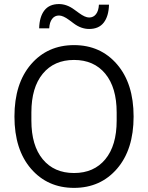

<svg xmlns="http://www.w3.org/2000/svg" viewBox="-20 -911 726 941"><path d="M553.7 -84.2Q472.7 9.8 342.8 9.8Q212.9 9.8 131.8 -84.2Q50.8 -178.2 50.8 -339.8Q50.8 -501.5 131.8 -595.7Q212.9 -689.9 342.8 -689.9Q472.7 -689.9 553.7 -595.7Q634.8 -501.5 634.8 -339.8Q634.8 -178.2 553.7 -84.2ZM133.8 -319.8Q133.8 -197.8 189.5 -130.4Q245.1 -63 342.8 -63Q440.4 -63 496.1 -130.4Q551.8 -197.8 551.8 -319.8V-359.9Q551.8 -481.9 496.1 -549.6Q440.4 -617.2 342.8 -617.2Q245.1 -617.2 189.5 -549.6Q133.8 -481.9 133.8 -359.9ZM171.9 -772Q173.3 -828.6 197.5 -859.9Q221.7 -891.1 269 -891.1Q307.6 -891.1 344.2 -863.8L367.2 -847.2Q397 -825.2 417 -825.2Q438 -825.2 450.7 -841.8Q463.4 -858.4 464.8 -888.2H514.2Q512.7 -831.5 488.5 -800.3Q464.4 -769 417 -769Q377.9 -769 341.8 -795.9L318.8 -813Q289.1 -835 269 -835Q248 -835 235.4 -818.4Q222.7 -801.8 221.2 -772Z"/></svg>

Font: TASA Orbiter Text
Style: Regular
Weight: 400
Designer: Weizhong Zhang
Version: Version 1.000;Glyphs 3.1.2 (3151)